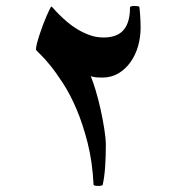

<svg xmlns="http://www.w3.org/2000/svg" viewBox="-20 -529 575 636"><path d="M445.8 -437.5Q445.8 -405.8 437.3 -376Q428.7 -346.2 412.1 -323Q395.5 -299.8 372.1 -285.9Q348.6 -272 318.4 -272Q309.6 -272 300.3 -272.7Q291 -273.4 280.8 -276.4Q288.1 -258.8 296.9 -229.7Q305.7 -200.7 313 -167.7Q320.3 -134.8 325.4 -102.5Q330.6 -70.3 330.6 -47.9Q330.6 -11.7 328.4 22Q326.2 55.7 320.3 83Q320.3 84.5 316.2 85.7Q312 86.9 305.7 86.9Q299.3 86.9 294.7 85.9Q290 85 290 83Q286.1 6.8 270.3 -55.7Q254.4 -118.2 233.4 -167.5Q212.4 -216.8 188.7 -253.2Q165 -289.6 145.3 -313.7Q125.5 -337.9 112.3 -350.3Q99.1 -362.8 99.1 -364.3Q99.1 -372.6 102.8 -386.5Q106.4 -400.4 111.6 -416Q116.7 -431.6 122.8 -447.8Q128.9 -463.9 134.8 -477.3Q140.6 -490.7 144.8 -499Q148.9 -507.3 149.9 -507.3Q151.9 -507.3 158.4 -499.5Q165 -491.7 176.3 -480.5Q187.5 -469.2 202.9 -456.1Q218.3 -442.9 237.1 -431.6Q255.9 -420.4 277.3 -412.6Q298.8 -404.8 323.2 -404.8Q368.2 -404.8 389.4 -429.7Q410.6 -454.6 410.6 -503.4Q410.6 -506.8 414.8 -508.1Q418.9 -509.3 425.8 -509.3Q429.2 -509.3 435.1 -508.5Q440.9 -507.8 441.4 -506.8Q441.9 -506.3 442.6 -498.8Q443.4 -491.2 444.1 -481Q444.8 -470.7 445.3 -459Q445.8 -447.3 445.8 -437.5Z"/></svg>

Font: Accordance
Style: Bold
Weight: 700
Version: Version 1.2 (build January 31, 2020) Miklal Software Solutio